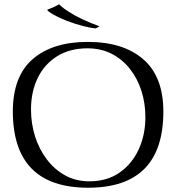

<svg xmlns="http://www.w3.org/2000/svg" viewBox="-20 -867 824 898"><path d="M392 11Q41 11 40 -345Q40 -510 133 -590.5Q226 -671 390 -671Q557 -671 650.5 -589.5Q744 -508 744 -345Q744 11 392 11ZM398 -19Q481 -19 539.5 -60Q598 -101 629 -169Q660 -237 660 -319Q660 -384 641.5 -442Q623 -500 587.5 -545Q552 -590 502 -615.5Q452 -641 389 -641Q306 -641 246.5 -603.5Q187 -566 156 -501.5Q125 -437 125 -355Q125 -289 144 -229Q163 -169 199 -121.5Q235 -74 285 -46.5Q335 -19 398 -19ZM427 -734Q405 -736 369.5 -745Q334 -754 294 -769Q239 -791 212 -810Q201 -818 201 -821Q201 -822 220 -829Q227 -832 236 -836Q245 -840 256 -847Q256 -847 267 -837Q278 -827 300 -813Q329 -794 365.5 -777Q402 -760 442 -745Q443 -745 444 -744Q444 -742 427 -734Z"/></svg>

Font: Gideon Roman
Style: Regular
Weight: 400
Designer: Robert E. Leuschke
Foundry: Robert E. Leuschke
Version: Version 2.010